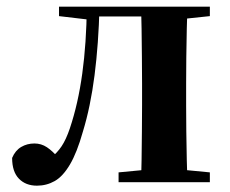

<svg xmlns="http://www.w3.org/2000/svg" viewBox="-20 -556 701 586"><path d="M92.8 10.7Q58.5 10.7 37.8 -10.6Q17 -31.9 17 -74Q26.6 -96.8 44.6 -107.4Q62.7 -118.1 85.2 -118.1Q105.9 -118.1 123.2 -106.6Q140.5 -95.1 159.3 -73V-60.3H134.4V-73.7Q154.4 -89.2 168 -109.6Q181.6 -129.9 193.2 -164.2Q218.5 -239.5 231.1 -331.7Q243.8 -423.8 245 -535.7H283.7Q280.9 -422.3 268.6 -326.4Q256.3 -230.5 233.1 -154.6Q214.9 -90 193.4 -53.8Q171.9 -17.5 147 -3.4Q122 10.7 92.8 10.7ZM160.1 -506.8V-535.7H263.9V-495.5H256.1ZM265.1 -505.7V-535.7H454.2V-505.7ZM341.9 0V-29.9L450.2 -40.2H513.3L620.5 -29.9V0ZM410.6 0Q411.6 -25.5 412.1 -67.4Q412.6 -109.4 413.1 -154.7Q413.6 -200 413.6 -234.8V-301.2Q413.6 -335.7 413.1 -381Q412.6 -426.4 412.1 -468.7Q411.6 -511 410.6 -535.7H552.1Q551.1 -511 550.1 -468.7Q549.1 -426.4 548.6 -381Q548.1 -335.7 548.1 -301.2V-234.8Q548.1 -200 548.6 -154.7Q549.1 -109.4 550.1 -67.4Q551.1 -25.5 552.1 0ZM480.8 -495.5V-535.7H620.5V-506.8L513.3 -495.5Z"/></svg>

Font: Noto Serif KR ExtraLight
Style: Regular
Weight: 200
Designer: Ryoko NISHIZUKA 西塚涼子 (kana & ideographs); Frank Grießhammer (Latin, Greek & Cyrillic); Wenlong ZHANG 张文龙 (bopomofo); San
Foundry: Adobe
Version: Version 2.002-H1;hotconv 1.1.0;makeotfexe 2.6.0